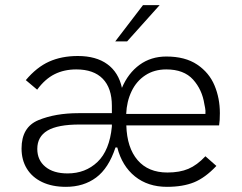

<svg xmlns="http://www.w3.org/2000/svg" viewBox="-20 -717 938 744"><path d="M63.5 -141.5Q63.5 -224.5 129 -251.5Q194.5 -278.5 284.5 -278.5H413.5V-307Q413.5 -375.5 378.2 -411.8Q343 -448 275.5 -448Q228.5 -448 191.5 -429.5Q154.5 -411 124 -369.5L80 -406.5Q122 -456.5 170.2 -478.2Q218.5 -500 281.5 -500Q352.5 -500 396 -468.2Q439.5 -436.5 452.5 -376.5Q476.5 -433.5 520.8 -465.8Q565 -498 624.5 -498Q697.5 -498 744 -466.8Q790.5 -435.5 811.2 -386Q832 -336.5 832 -278.5Q832 -248.5 829 -231H469.5Q472 -144.5 513.2 -96.5Q554.5 -48.5 628.5 -48.5Q676.5 -48.5 710 -62.8Q743.5 -77 776 -111.5L818.5 -74Q775 -28 731.8 -10.5Q688.5 7 627 7Q553.5 7 503.2 -33.2Q453 -73.5 434.5 -145.5H427.5Q401 -65 352.5 -29Q304 7 235.5 7Q182 7 143.2 -11.5Q104.5 -30 84 -63.5Q63.5 -97 63.5 -141.5ZM242 -45Q311 -45 357.8 -89.5Q404.5 -134 413.5 -226.5V-234.5H288.5Q203.5 -234.5 164 -211Q124.5 -187.5 124.5 -140Q124.5 -96.5 155.8 -70.8Q187 -45 242 -45ZM776 -275.5Q777 -288.5 774.8 -299Q772.5 -309.5 772 -313Q763.5 -369.5 728 -408.8Q692.5 -448 624.5 -448Q577.5 -448 543 -425.2Q508.5 -402.5 489.8 -363.2Q471 -324 469 -275.5ZM534 -697H598.5L472.5 -556.5H426.5Z"/></svg>

Font: HK Grotesk Light
Style: Regular
Weight: 300
Designer: Alfredo Marco Pradil
Foundry: Hanken Design Co.
Version: Version 3.001